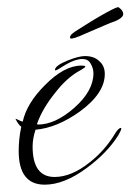

<svg xmlns="http://www.w3.org/2000/svg" viewBox="-20 -485 356 524"><path d="M102 19Q31 19 31 -73Q31 -87 32.5 -103.5Q34 -120 38 -139Q34 -142 30 -147.5Q26 -153 22 -161Q26 -160 30.5 -157.5Q35 -155 42 -153Q53 -203 102 -252Q155 -306 202 -306Q213 -306 213 -303Q213 -301 199 -293Q162 -273 130 -231Q96 -189 81 -147Q82 -146 82 -146Q82 -146 83 -145Q131 -145 183 -191Q235 -237 235 -285Q235 -299 227 -312Q220 -324 205 -324Q186 -324 160 -309Q135 -293 132 -293Q130 -293 130 -294Q130 -306 165 -320Q195 -332 212 -332Q236 -332 250 -319Q266 -306 266 -283Q266 -230 197 -180Q135 -136 77 -131Q69 -107 69 -85Q69 -2 129 -2Q175 -2 225 -42Q267 -75 295 -122Q304 -136 310 -136Q311 -136 311 -134Q311 -130 303 -116Q272 -67 216 -26Q155 19 102 19ZM172 -380Q172 -381 171.5 -381.5Q171 -382 171 -383Q171 -385 173 -388.5Q175 -392 185 -399Q193 -404 211 -415.5Q229 -427 249.5 -439Q270 -451 286 -459Q302 -467 304 -465Q318 -455 316 -444Q313 -435 294 -427Q281 -423 266 -416Q251 -410 241.5 -405.5Q232 -401 217 -395Q195 -385 185.5 -382Q176 -379 172 -380Z"/></svg>

Font: Ruthie
Style: Regular
Weight: 400
Designer: Robert E. Leuschke
Foundry: Robert E. Leuschke
Version: Version 1.012